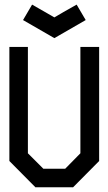

<svg xmlns="http://www.w3.org/2000/svg" viewBox="-20 -829 480 850"><path d="M418.9 -116.2Q379.9 -77.1 302.7 1Q302.7 0 301.8 0H137.7V1Q98.6 -38.1 21.5 -116.2V-621.1H103.5V-150.4L171.9 -82H268.6Q291 -105.5 335.9 -150.4V-621.1H418.9ZM220.7 -660.2Q174.8 -686.5 82 -740.2Q95.7 -762.7 122.1 -808.6Q155.3 -790 220.7 -752Q252.9 -771.5 319.3 -808.6Q332 -786.1 359.4 -740.2Q312.5 -712.9 220.7 -660.2Z"/></svg>

Font: mr_KirucoupageG
Style: Regular
Weight: 400
Designer: Jan Henkel
Version: Version 1.00 May 25, 2020, initial release